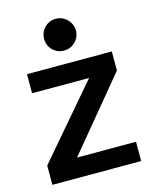

<svg xmlns="http://www.w3.org/2000/svg" viewBox="-108 -774 670 846"><g transform="rotate(-15 227.5 -351.5)"><path d="M430 -500V-413L161 -88H430V0H25V-88L303 -413H43V-500ZM228 -558Q198 -558 177 -579Q156 -600 156 -630Q156 -660 177 -681.5Q198 -703 228 -703Q258 -703 279.5 -681.5Q301 -660 301 -630Q301 -600 279.5 -579Q258 -558 228 -558Z"/></g></svg>

Font: Epunda Sans SemiBold
Style: Regular
Weight: 600
Designer: Simon Atzbach
Foundry: typofactur
Version: Version 2.204; ttfautohint (v1.8.4.7-5d5b)